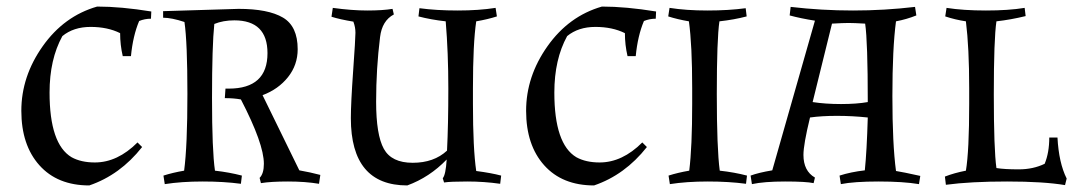

<svg xmlns="http://www.w3.org/2000/svg" viewBox="-20 -553 3270 585"><path d="M269 -58Q338 -58 399 -119L413 -105Q346 -20 252 12Q155 12 100 -49.5Q45 -111 45 -215.5Q45 -320 110 -412Q175 -504 276 -533Q349 -533 441 -518L440 -496Q421 -496 404 -489Q385 -444 379 -382H354Q346 -416 346 -452Q308 -471 256 -471Q204 -471 170 -443Q131 -372 131 -271Q131 -114 198 -74Q227 -58 269 -58Z M477 -519 707 -526Q797 -526 842 -499.5Q887 -473 887 -403Q887 -355 857.5 -318Q828 -281 780 -263L892 -34Q926 -28 956 -20L952 7Q910 0 857.5 0Q805 0 775 5L771 -11Q784 -24 784 -54Q784 -115 714 -250Q693 -254 665 -254L667 -283H677Q795 -283 795 -391Q795 -491 694 -491Q660 -491 633 -480Q626 -414 626 -254Q626 -94 635 -33Q679 -28 717 -18L714 7Q662 0 597.5 0Q533 0 482 8L478 -18Q506 -27 541 -33Q551 -108 551 -266.5Q551 -425 542 -486Q503 -499 477 -499Z M1421 -284V-237Q1421 -100 1431 -32Q1477 -26 1507 -18L1504 7Q1455 0 1403.5 0Q1352 0 1333 3L1329 -10Q1338 -20 1341 -67Q1289 -13 1221 12Q1049 12 1049 -193Q1049 -238 1056 -337Q1063 -436 1063 -453Q1063 -470 1057 -486V-487Q1015 -494 990 -502L994 -529Q1052 -521 1099 -521Q1146 -521 1176 -526L1180 -509Q1144 -490 1138 -440Q1126 -344 1126 -243Q1126 -142 1149.5 -99.5Q1173 -57 1237.5 -57Q1302 -57 1342 -94Q1346 -174 1346 -283Q1346 -392 1338 -488Q1293 -493 1255 -503L1258 -528Q1310 -521 1374.5 -521Q1439 -521 1490 -529L1494 -503Q1466 -494 1431 -488Q1421 -421 1421 -284Z M1807 -58Q1876 -58 1937 -119L1951 -105Q1884 -20 1790 12Q1693 12 1638 -49.5Q1583 -111 1583 -215.5Q1583 -320 1648 -412Q1713 -504 1814 -533Q1887 -533 1979 -518L1978 -496Q1959 -496 1942 -489Q1923 -444 1917 -382H1892Q1884 -416 1884 -452Q1846 -471 1794 -471Q1742 -471 1708 -443Q1669 -372 1669 -271Q1669 -114 1736 -74Q1765 -58 1807 -58Z M2172 -488Q2164 -434 2164 -267Q2164 -100 2173 -33Q2218 -28 2256 -18L2253 7Q2201 0 2136.5 0Q2072 0 2021 8L2017 -18Q2045 -27 2080 -33Q2089 -105 2089 -237V-284Q2089 -416 2079 -488Q2044 -494 2016 -503L2020 -529Q2071 -521 2135.5 -521Q2200 -521 2252 -528L2255 -503Q2217 -493 2172 -488Z M2389 -532Q2483 -521 2579 -521Q2675 -521 2768 -532L2772 -506Q2742 -494 2710 -488Q2699 -406 2699 -260Q2699 -114 2710 -32Q2730 -29 2784 -17L2780 8Q2732 0 2657 0Q2582 0 2542 8L2538 -18Q2572 -29 2615 -34Q2621 -92 2624 -195Q2577 -200 2530 -200Q2483 -200 2448 -195Q2428 -113 2428 -81Q2428 -32 2463 -12L2459 5Q2436 0 2372 0Q2308 0 2271 8L2267 -18Q2291 -27 2333 -34L2463 -490Q2419 -497 2386 -506ZM2456 -242Q2495 -236 2542.5 -236Q2590 -236 2624 -242Q2624 -427 2616 -481Q2582 -483 2565.5 -483Q2549 -483 2515 -481Z M3225 11Q3160 0 3048.5 0Q2937 0 2862 10L2859 -15Q2887 -26 2923 -33Q2933 -93 2933 -237V-284Q2933 -408 2923 -488Q2890 -493 2860 -503L2864 -529Q2915 -521 2984 -521Q3053 -521 3102 -529L3105 -504Q3060 -493 3016 -488Q3008 -434 3008 -265.5Q3008 -97 3016 -41Q3040 -37 3084 -37Q3128 -37 3163 -54Q3177 -88 3177 -134H3202Q3206 -57 3230 -9Z"/></svg>

Font: Almendra SC
Style: Regular
Weight: 400
Designer: Ana Sanfelippo
Foundry: Ana Sanfelippo
Version: Version 1.003